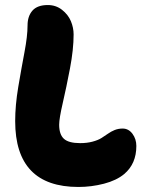

<svg xmlns="http://www.w3.org/2000/svg" viewBox="-20 -702 576 759"><path d="M290 37.1Q40 37.1 40 -223.1Q40 -285.6 52.2 -358.4Q64.5 -431.2 76.7 -495.4Q88.9 -559.6 88.9 -601.1Q88.9 -638.2 108.4 -660.2Q127.9 -682.1 168.9 -682.1Q201.2 -682.1 225.3 -663.1Q249.5 -644 260.3 -618.2Q271 -592.3 271 -565.9Q271 -506.8 256.6 -431.2Q242.2 -355.5 228 -294.4Q213.9 -233.4 213.9 -209Q213.9 -170.4 232.7 -153.3Q251.5 -136.2 296.9 -136.2Q324.2 -136.2 345.9 -142.1Q367.7 -147.9 381.3 -156.5Q395 -165 407 -173.6Q418.9 -182.1 433.3 -188Q447.8 -193.8 464.8 -193.8Q488.3 -193.8 503.7 -173.1Q519 -152.3 519 -125Q519 -54.7 471.2 -14.2Q440.9 11.2 391.1 24.2Q341.3 37.1 290 37.1Z"/></svg>

Font: Shantell Sans Bouncy
Style: Regular
Weight: 800
Designer: Stephen Nixon, Anya Danilova, Shantell Martin
Foundry: Arrow Type
Version: Version 1.006;[9816181b4]